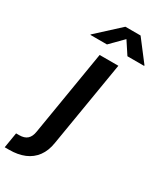

<svg xmlns="http://www.w3.org/2000/svg" viewBox="-338 -839 942 1123"><g transform="rotate(30 133.5 -277.5)"><path d="M109.9 -541H236.3L140.6 35.2Q131.8 91.8 104 129.4Q76.2 167 32 185.5Q-12.2 204.1 -71.3 204.1H-101.1L-84 100.6H-63.5Q-27.8 100.6 -9 83.5Q9.8 66.4 15.1 31.7ZM116.2 -615.7H4.4L4.9 -619.1L157.7 -759.3H260.3L367.7 -619.1L366.7 -615.7H254.4L199.2 -699.7Z"/></g></svg>

Font: Inter 17pt SemiBold
Style: Italic
Weight: 600
Italic angle: -9.3988°
Version: Version 4.001;git-66647c0bb